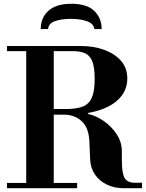

<svg xmlns="http://www.w3.org/2000/svg" viewBox="-20 -998 773 1018"><path d="M247 -390V-420H330Q384 -420 417.5 -432.5Q451 -445 466.5 -479.5Q482 -514 482 -580Q482 -642 469 -673.5Q456 -705 430 -716Q404 -727 365 -727H17V-754H410Q478 -754 533.5 -733.5Q589 -713 622 -675Q655 -637 655 -582Q655 -523 616 -479.5Q577 -436 504.5 -413Q432 -390 330 -390ZM17 0V-28H389V0ZM119 -15V-754H265V-15ZM636 0Q587 0 547 -19Q507 -38 483.5 -72.5Q460 -107 458 -153L454 -247Q451 -320 413.5 -355Q376 -390 319 -390L395 -398H447V-394Q491 -384 532 -355Q573 -326 599.5 -285Q626 -244 626 -196V-148Q626 -79 641 -54Q656 -29 695 -29H733V0ZM196 -844Q196 -905 237.5 -941.5Q279 -978 358 -978Q441 -978 480 -940Q519 -902 519 -844H480Q478 -871 443.5 -884.5Q409 -898 356 -898Q304 -898 270.5 -885.5Q237 -873 235 -844Z"/></svg>

Font: Libre Bodoni Medium
Style: Regular
Weight: 500
Designer: Pablo Impallari, Rodrigo Fuenzalida
Foundry: Impallari Type
Version: Version 2.005;gftools[0.9.23]